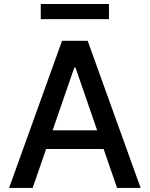

<svg xmlns="http://www.w3.org/2000/svg" viewBox="-20 -929 740 949"><path d="M141.3 0H24.9L286.6 -727.3H413.4L675.1 0H558.6L492.2 -192.5H208.1ZM240.1 -284.8H460.2L353 -595.2H347.3ZM518.5 -909.1V-834.5H181.5V-909.1Z"/></svg>

Font: Inter UI Medium
Style: Regular
Weight: 500
Designer: Rasmus Andersson
Foundry: rsms
Version: 3.2;8d6f07862